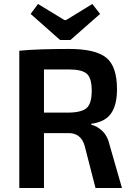

<svg xmlns="http://www.w3.org/2000/svg" viewBox="-20 -945 669 965"><path d="M334 -744H282L134 -875L171 -925L304 -844H312L444 -925L483 -875ZM531 -216 593 0H460L405 -214Q386 -276 325 -276H201V0H77V-690Q166 -699 328 -699Q459 -699 513.5 -655.5Q568 -612 568 -497Q568 -417 538 -374.5Q508 -332 439 -323V-318Q469 -311 495 -286Q521 -261 531 -216ZM325 -379Q392 -380 416.5 -403Q441 -426 441 -489Q441 -552 416.5 -574Q392 -596 325 -596H201V-379Z"/></svg>

Font: Exo 2 Semi Bold
Style: Regular
Weight: 600
Designer: Natanael Gama
Version: Version 1.001;PS 001.001;hotconv 1.0.88;makeotf.lib2.5.64775